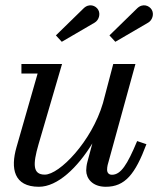

<svg xmlns="http://www.w3.org/2000/svg" viewBox="-20 -705 616 735"><path d="M547.5 -618.5C563.5 -628 570.5 -651 561 -667.5C551.5 -684 526 -693.5 505 -673L399 -569.5L421.5 -545ZM342.5 -618.5C358.5 -628 365.5 -651 356 -667.5C346.5 -684 321 -693.5 300 -673L194 -569.5L216.5 -545ZM217.5 -460H62V-423.5H124L43 -141C20 -60.5 32.5 10 129 10C200.5 10 277 -63.5 333.5 -156L314.5 -85C311.5 -74.5 310 -60.5 310 -52.5C310 -22.5 333 10 385 10C458.5 10 497.5 -38 540.5 -153L505 -165C467 -74 442.5 -36 408.5 -36C396 -36 390 -44.5 390 -55C390 -60 390.5 -67 392 -73L498.5 -460H413.5L374 -310C331 -163.5 207.5 -36.5 151.5 -36.5C105.5 -36.5 105 -75 127.5 -152.5Z"/></svg>

Font: Bodoni* 06pt
Style: Italic
Weight: 400
Italic angle: -13°
Version: Version 2.3